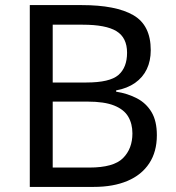

<svg xmlns="http://www.w3.org/2000/svg" viewBox="-20 -734 690 754"><path d="M301 -714Q435 -714 503.5 -674.5Q572 -635 572 -537Q572 -495 556.5 -462.5Q541 -430 510.5 -408.5Q480 -387 436 -379V-374Q481 -367 517.5 -348Q554 -329 575 -294Q596 -259 596 -203Q596 -138 566 -92.5Q536 -47 480.5 -23.5Q425 0 348 0H97V-714ZM319 -410Q411 -410 445 -439.5Q479 -469 479 -527Q479 -586 437.5 -611.5Q396 -637 305 -637H187V-410ZM187 -335V-76H331Q426 -76 463 -113Q500 -150 500 -210Q500 -248 483.5 -276Q467 -304 428.5 -319.5Q390 -335 324 -335Z"/></svg>

Font: Noto Sans Hebrew
Style: Regular
Weight: 400
Designer: Monotype Design Team
Foundry: Monotype Imaging Inc.
Version: Version 2.003;January 10, 2023;FontCreator 14.0.0.2877 64-bi